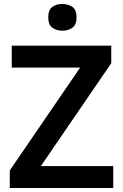

<svg xmlns="http://www.w3.org/2000/svg" viewBox="-20 -943 617 963"><path d="M548 0H29V-88L382 -604H39V-714H538V-626L185 -110H548ZM293 -923Q322 -923 343 -908.5Q364 -894 364 -856Q364 -819 343 -804Q322 -789 293 -789Q263 -789 242.5 -804Q222 -819 222 -856Q222 -894 242.5 -908.5Q263 -923 293 -923Z"/></svg>

Font: Noto Sans Adlam Unjoined SemiBold
Style: Regular
Weight: 600
Version: Version 3.001